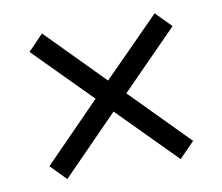

<svg xmlns="http://www.w3.org/2000/svg" viewBox="-61 -567 734 634"><g transform="rotate(-10 306.0 -249.5)"><path d="M65 -57 116 -5 305 -198 496 -5 547 -57 357 -250 546 -442 495 -494 305 -302 117 -493 66 -440 254 -250Z"/></g></svg>

Font: KpMath
Style: SansBold
Weight: 700
Version: Version 0.66